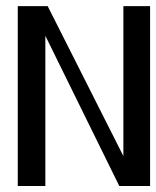

<svg xmlns="http://www.w3.org/2000/svg" viewBox="-20 -619 519 639"><path d="M479.5 0H377L130.9 -500V0H39.1V-598.6H138.7L390.6 -99.6V-598.6H479.5Z"/></svg>

Font: RIT TN Joy
Style: Bold
Weight: 700
Designer: Hussain K H
Foundry: Rachana Institute of Typography
Version: 1.6.2